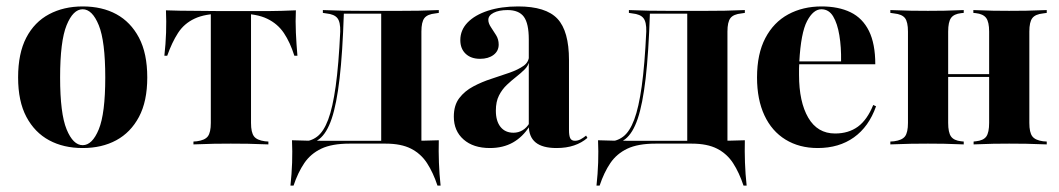

<svg xmlns="http://www.w3.org/2000/svg" viewBox="-20 -449 3294 597"><path d="M237.1 11.3Q177.4 11.3 132.7 -12.9Q87.9 -37.1 62.1 -85.5Q36.3 -133.9 36.3 -208.1Q36.3 -283.1 61.7 -331.9Q87.1 -380.6 132.7 -404.8Q178.2 -429 237.1 -429Q297.6 -429 341.9 -404.8Q386.3 -380.6 412.1 -331.9Q437.9 -283.1 437.9 -208.1Q437.9 -133.9 412.1 -85.5Q386.3 -37.1 341.5 -12.9Q296.8 11.3 237.1 11.3ZM237.1 2.4Q266.9 2.4 287.1 -46.8Q307.3 -96 307.3 -208.1Q307.3 -321 287.1 -370.6Q266.9 -420.2 237.1 -420.2Q207.3 -420.2 187.1 -370.6Q166.9 -321 166.9 -208.1Q166.9 -96 187.1 -46.8Q207.3 2.4 237.1 2.4Z M697.6 -2.4Q671.8 -2.4 645.6 -2Q619.4 -1.6 581.5 0V-8.9L591.9 -9.7Q616.9 -12.9 626.2 -25Q635.5 -37.1 635.5 -66.9V-208.9H760.5V-66.9Q760.5 -37.1 769.8 -25Q779 -12.9 804 -9.7L814.5 -8.9V0Q776.6 -1.6 750.4 -2Q724.2 -2.4 697.6 -2.4ZM671 -406.5Q617.7 -406.5 585.1 -391.1Q552.4 -375.8 533.5 -346.4Q514.5 -316.9 500 -275.8H491.1Q495.2 -312.1 496.4 -347.6Q497.6 -383.1 496 -416.9Q517.7 -416.1 540.3 -415.7Q562.9 -415.3 584.7 -415.3L671 -414.5H725H811.3Q833.1 -414.5 855.6 -415.3Q878.2 -416.1 900 -416.9Q898.4 -383.1 900 -347.6Q901.6 -312.1 904.8 -275.8H895.2Q882.3 -316.9 862.9 -346Q843.5 -375 810.9 -390.7Q778.2 -406.5 725 -406.5ZM635.5 -208.9V-409.7H760.5V-208.9Z M1066.9 -2.4Q1012.1 -2.4 979 13.3Q946 29 926.2 58.1Q906.5 87.1 892.7 128.2H883.1Q887.1 91.9 888.3 56.5Q889.5 21 887.9 -12.9Q909.7 -12.1 932.7 -11.7Q955.6 -11.3 976.6 -11.3H1066.9H1193.5V-2.4ZM916.9 1.6 919.4 -8.9Q946 -8.9 966.1 -24.2Q986.3 -39.5 1000.4 -77Q1014.5 -114.5 1023.8 -181Q1033.1 -247.6 1037.9 -350.8Q1038.7 -380.6 1029 -392.7Q1019.4 -404.8 994.4 -407.3L983.9 -408.9V-417.7Q1021.8 -416.1 1048 -415.7Q1074.2 -415.3 1100.8 -415.3H1106.5H1228.2Q1254.8 -415.3 1281 -415.7Q1307.3 -416.1 1344.4 -417.7V-408.9L1333.9 -407.3Q1308.9 -404.8 1299.6 -392.7Q1290.3 -380.6 1290.3 -350.8V-208.9H1165.3V-408.9L1168.5 -406.5H1046L1049.2 -408.1Q1045.2 -284.7 1035.9 -204.8Q1026.6 -125 1011.3 -79.8Q996 -34.7 972.6 -16.5Q949.2 1.6 916.9 1.6ZM1165.3 -2.4V-208.9H1290.3V-2.4ZM1165.3 -2.4 1166.1 -10.5 1267.7 -11.3H1179H1255.6Q1277.4 -11.3 1300.4 -11.7Q1323.4 -12.1 1344.4 -12.9Q1343.5 21 1344.8 56.5Q1346 91.9 1350 128.2H1340.3Q1326.6 87.1 1307.7 58.1Q1288.7 29 1258.1 13.3Q1227.4 -2.4 1179 -2.4Z M1624.2 -208.9V-326.6Q1624.2 -375.8 1608.9 -396.8Q1593.5 -417.7 1558.1 -417.7Q1531.5 -417.7 1514.9 -409.3Q1498.4 -400.8 1498.4 -387.1Q1498.4 -376.6 1506.5 -364.5Q1514.5 -352.4 1522.6 -339.5Q1530.6 -326.6 1530.6 -310.5Q1530.6 -290.3 1514.5 -278.2Q1498.4 -266.1 1472.6 -266.1Q1444.4 -266.1 1427.8 -281.9Q1411.3 -297.6 1411.3 -324.2Q1411.3 -355.6 1433.9 -379Q1456.5 -402.4 1497.2 -415.7Q1537.9 -429 1591.1 -429Q1677.4 -429 1713.3 -390.7Q1749.2 -352.4 1749.2 -262.1V-208.9ZM1503.2 11.3Q1451.6 11.3 1421.4 -15.3Q1391.1 -41.9 1391.1 -86.3Q1391.1 -121.8 1408.1 -144Q1425 -166.1 1451.6 -180.2Q1478.2 -194.4 1508.1 -204Q1537.9 -213.7 1564.5 -223Q1591.1 -232.3 1608.1 -244.4Q1625 -256.5 1625 -276.6L1625.8 -260.5Q1623.4 -245.2 1611.7 -233.5Q1600 -221.8 1585.5 -210.5Q1571 -199.2 1556 -185.1Q1541.1 -171 1531.5 -152Q1521.8 -133.1 1521.8 -104.8Q1521.8 -72.6 1536.3 -54.4Q1550.8 -36.3 1576.6 -36.3Q1591.9 -36.3 1604.8 -44Q1617.7 -51.6 1626.6 -66.9V-56.5Q1605.6 -23.4 1575 -6Q1544.4 11.3 1503.2 11.3ZM1749.2 -45.2Q1749.2 -26.6 1753.2 -19Q1757.3 -11.3 1767.7 -11.3Q1776.6 -11.3 1785.1 -15.7Q1793.5 -20.2 1802.4 -27.4L1806.5 -20.2Q1788.7 -4.8 1764.9 3.2Q1741.1 11.3 1710.5 11.3Q1666.9 11.3 1645.6 -6Q1624.2 -23.4 1624.2 -58.9V-208.9H1749.2Z M2018.5 -2.4Q1963.7 -2.4 1930.6 13.3Q1897.6 29 1877.8 58.1Q1858.1 87.1 1844.4 128.2H1834.7Q1838.7 91.9 1839.9 56.5Q1841.1 21 1839.5 -12.9Q1861.3 -12.1 1884.3 -11.7Q1907.3 -11.3 1928.2 -11.3H2018.5H2145.2V-2.4ZM1868.5 1.6 1871 -8.9Q1897.6 -8.9 1917.7 -24.2Q1937.9 -39.5 1952 -77Q1966.1 -114.5 1975.4 -181Q1984.7 -247.6 1989.5 -350.8Q1990.3 -380.6 1980.6 -392.7Q1971 -404.8 1946 -407.3L1935.5 -408.9V-417.7Q1973.4 -416.1 1999.6 -415.7Q2025.8 -415.3 2052.4 -415.3H2058.1H2179.8Q2206.5 -415.3 2232.7 -415.7Q2258.9 -416.1 2296 -417.7V-408.9L2285.5 -407.3Q2260.5 -404.8 2251.2 -392.7Q2241.9 -380.6 2241.9 -350.8V-208.9H2116.9V-408.9L2120.2 -406.5H1997.6L2000.8 -408.1Q1996.8 -284.7 1987.5 -204.8Q1978.2 -125 1962.9 -79.8Q1947.6 -34.7 1924.2 -16.5Q1900.8 1.6 1868.5 1.6ZM2116.9 -2.4V-208.9H2241.9V-2.4ZM2116.9 -2.4 2117.7 -10.5 2219.4 -11.3H2130.6H2207.3Q2229 -11.3 2252 -11.7Q2275 -12.1 2296 -12.9Q2295.2 21 2296.4 56.5Q2297.6 91.9 2301.6 128.2H2291.9Q2278.2 87.1 2259.3 58.1Q2240.3 29 2209.7 13.3Q2179 -2.4 2130.6 -2.4Z M2522.6 11.3Q2465.3 11.3 2422.6 -14.9Q2379.8 -41.1 2356.9 -90.3Q2333.9 -139.5 2333.9 -208.1Q2333.9 -281.5 2359.7 -330.6Q2385.5 -379.8 2431 -404.4Q2476.6 -429 2534.7 -429Q2587.1 -429 2624.6 -410.9Q2662.1 -392.7 2681.9 -352.8Q2701.6 -312.9 2701.6 -249.2H2425L2423.4 -258.1H2595.2Q2596 -302.4 2589.9 -339.1Q2583.9 -375.8 2570.6 -398Q2557.3 -420.2 2533.9 -420.2Q2508.9 -420.2 2489.5 -383.5Q2470.2 -346.8 2465.3 -256.5V-254.8Q2464.5 -246 2464.5 -236.3Q2464.5 -226.6 2464.5 -216.1Q2464.5 -132.3 2493.1 -83.1Q2521.8 -33.9 2576.6 -33.9Q2618.5 -33.9 2647.6 -55.2Q2676.6 -76.6 2695.2 -122.6L2704 -118.5Q2681.5 -54.8 2635.1 -21.8Q2588.7 11.3 2522.6 11.3Z M3117.7 -2.4Q3093.5 -2.4 3068.5 -2Q3043.5 -1.6 3007.3 0V-8.9L3014.5 -9.7Q3037.9 -12.1 3046.8 -24.6Q3055.6 -37.1 3055.6 -66.9V-208.9H3180.6V-66.9Q3180.6 -37.1 3189.9 -25Q3199.2 -12.9 3223.4 -9.7L3234.7 -8.9V0Q3196.8 -1.6 3170.6 -2Q3144.4 -2.4 3117.7 -2.4ZM2865.3 -2.4Q2839.5 -2.4 2812.9 -2Q2786.3 -1.6 2748.4 0V-8.9L2759.7 -9.7Q2784.7 -12.9 2794 -25Q2803.2 -37.1 2803.2 -66.9V-350.8Q2803.2 -380.6 2794 -392.7Q2784.7 -404.8 2759.7 -407.3L2748.4 -408.9V-417.7Q2786.3 -416.1 2812.9 -415.7Q2839.5 -415.3 2865.3 -415.3Q2890.3 -415.3 2915.3 -415.7Q2940.3 -416.1 2976.6 -417.7V-408.9L2968.5 -408.1Q2946 -405.6 2937.1 -393.1Q2928.2 -380.6 2928.2 -350.8V-66.9Q2928.2 -37.1 2937.1 -24.6Q2946 -12.1 2968.5 -9.7L2976.6 -8.9V0Q2940.3 -1.6 2915.3 -2Q2890.3 -2.4 2865.3 -2.4ZM3055.6 -208.9V-350.8Q3055.6 -380.6 3046.4 -393.1Q3037.1 -405.6 3014.5 -408.1L3006.5 -408.9V-417.7Q3042.7 -416.1 3068.1 -415.7Q3093.5 -415.3 3117.7 -415.3Q3144.4 -415.3 3170.6 -415.7Q3196.8 -416.1 3234.7 -417.7V-408.9L3223.4 -407.3Q3199.2 -404.8 3189.9 -392.7Q3180.6 -380.6 3180.6 -350.8V-208.9ZM2879 -209.7V-218.5H3105.6V-209.7Z"/></svg>

Font: Playfair 144pt SemiCondensed ExtraBold
Style: Regular
Weight: 800
Width: 4
Designer: Claus Eggers Sørensen
Foundry: Claus Eggers Sørensen
Version: Version 2.203